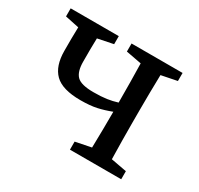

<svg xmlns="http://www.w3.org/2000/svg" viewBox="-109 -609 772 743"><g transform="rotate(30 277.0 -237.5)"><path d="M282 -439V-475H510V-439L440 -425Q439 -388 438.5 -343.5Q438 -299 438 -265V-210Q438 -176 438.5 -131.5Q439 -87 440 -49L510 -36V0H281V-36L351 -50Q352 -88 352.5 -132Q353 -176 353 -210V-211Q322 -199 292.5 -192.5Q263 -186 220 -186Q139 -186 105 -219.5Q71 -253 71 -321Q71 -347 71 -373.5Q71 -400 72 -426L10 -439V-475H225V-439L156 -425Q155 -402 155 -377Q155 -352 155 -321Q155 -276 174 -257Q193 -238 248 -238Q283 -238 307 -241.5Q331 -245 353 -252V-265Q353 -299 352.5 -344Q352 -389 351 -426Z"/></g></svg>

Font: Source Serif 4
Style: Regular
Weight: 400
Designer: Frank Grießhammer
Foundry: Adobe
Version: Version 4.005;hotconv 1.1.0;makeotfexe 2.6.0